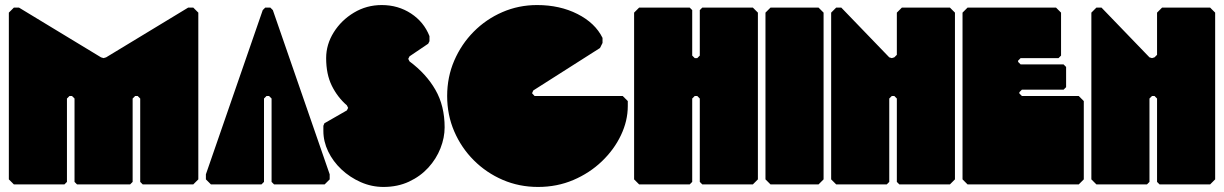

<svg xmlns="http://www.w3.org/2000/svg" viewBox="-20 -730 4845 760"><path d="M35 0 15 -20V-680L35 -700H55L380 -503L390 -500L400 -503L725 -700H745L765 -680V-20L745 0H545L535 -10V-340L525 -350H515L505 -340V-10L495 0H285L275 -10V-340L265 -350H255L245 -340V-10L235 0Z M815 0 795 -20V-40L1020 -690L1030 -700H1050L1060 -690L1285 -40V-20L1265 0H1065L1055 -10V-340L1045 -350H1035L1025 -340V-10L1015 0Z M1498 10Q1451 10 1408 -9Q1365 -28 1331.5 -59.5Q1298 -91 1279 -130.5Q1260 -170 1260 -212V-232L1264 -242L1353 -293L1358 -303L1353 -313Q1316 -345 1293.5 -390.5Q1271 -436 1271 -500Q1271 -554 1301 -602Q1331 -650 1381 -680Q1431 -710 1491 -710Q1556 -710 1607 -676.5Q1658 -643 1680 -587V-567L1675 -557L1601 -507L1596 -497L1601 -487Q1667 -438 1703.5 -374.5Q1740 -311 1740 -226Q1740 -185 1723.5 -143Q1707 -101 1675.5 -66.5Q1644 -32 1599 -11Q1554 10 1498 10Z M2110 10Q2035 10 1970 -18Q1905 -46 1855.5 -95.5Q1806 -145 1778 -210Q1750 -275 1750 -350Q1750 -425 1778 -490Q1806 -555 1855 -604.5Q1904 -654 1968.5 -682Q2033 -710 2106 -710Q2196 -710 2266 -674.5Q2336 -639 2365 -580V-560L2355 -540L2091 -372L2086 -361L2096 -350H2445L2465 -330V-310Q2465 -252 2438 -195Q2411 -138 2362.5 -91.5Q2314 -45 2249.5 -17.5Q2185 10 2110 10Z M2510 0 2490 -20V-680L2510 -700H2710L2720 -690V-510L2730 -500H2740L2750 -510V-690L2760 -700H2960L2980 -680V-20L2960 0H2760L2750 -10V-340L2740 -350H2730L2720 -340V-10L2710 0Z M3030 0 3010 -20V-680L3030 -700H3220L3240 -680V-20L3220 0Z M3290 0 3270 -20V-680L3290 -700H3310L3500 -503L3510 -500L3520 -503L3530 -513V-680L3550 -700H3740L3760 -680V-20L3740 0H3540L3530 -10V-340L3520 -350H3510L3500 -340V-10L3490 0Z M3810 0 3790 -20V-680L3810 -700H4160L4180 -680V-510L4170 -500H4020L4010 -490V-485L4020 -475H4190L4200 -465V-385L4190 -375H4025L4015 -365V-360L4025 -350H4250L4270 -330V-20L4250 0Z M4320 0 4300 -20V-680L4320 -700H4340L4530 -503L4540 -500L4550 -503L4560 -513V-680L4580 -700H4770L4790 -680V-20L4770 0H4570L4560 -10V-340L4550 -350H4540L4530 -340V-10L4520 0Z"/></svg>

Font: GTL001
Style: Regular
Weight: 400
Designer: Eli Heuer
Foundry: GTL Type Label
Version: Version 0.100; ttfautohint (v1.8.4.7-5d5b)